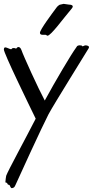

<svg xmlns="http://www.w3.org/2000/svg" viewBox="-29 -649 481 995"><path d="M430 -398C437 -410 425 -413 416 -414C408 -415 400 -406 397 -410C395 -414 392 -413 386 -414C380 -415 378 -413 374 -412C369 -410 371 -409 366 -403C340 -368 256 -226 203 -128C169 -191 92 -360 82 -390C77 -403 71 -406 64 -405C57 -403 56 -394 52 -398C46 -401 34 -401 32 -396C29 -391 21 -396 13 -399C3 -403 -8 -409 -9 -393C-10 -374 121 -106 156 -34C105 66 10 240 3 262C1 271 0 283 -1 294C-1 300 4 295 8 300C11 306 10 308 18 309C24 310 24 327 33 326C42 324 46 323 52 308C58 293 194 -3 222 -56C250 -109 423 -385 430 -398ZM343 -605C360 -625 330 -625 329 -625C327 -625 303 -629 301 -629C298 -629 286 -625 283 -625C278 -625 272 -618 267 -614C240 -578 178 -495 178 -479C178 -463 202 -471 210 -468C213 -467 213 -464 217 -464C235 -464 297 -551 343 -605Z"/></svg>

Font: Oregano
Style: Regular
Weight: 400
Designer: Astigmatic (AOETI)
Foundry: Astigmatic (AOETI)
Version: Version 1.000